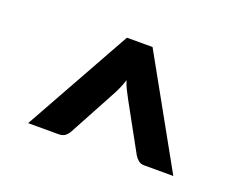

<svg xmlns="http://www.w3.org/2000/svg" viewBox="-65 -838 711 563"><g transform="rotate(20 290.0 -556.0)"><path d="M514 -388.5H423.5Q412 -388.5 404.8 -394.5Q397.5 -400.5 392.5 -409L313 -553.5Q305.5 -567.5 299.2 -580Q293 -592.5 289 -605.5Q285 -592.5 279.5 -579.8Q274 -567 266.5 -553.5L188.5 -409Q184 -400.5 176.5 -394.5Q169 -388.5 156 -388.5H61L247.5 -723H327.5Z"/></g></svg>

Font: Lato TR
Style: Bold
Weight: 700
Designer: Lukasz Dziedzic
Foundry: tyPoland Lukasz Dziedzic
Version: Version 1.104 2013